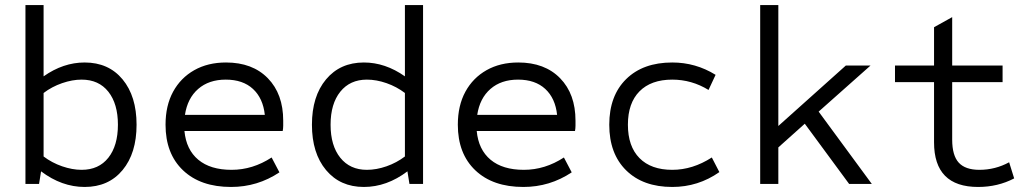

<svg xmlns="http://www.w3.org/2000/svg" viewBox="-20 -730 4100 762"><path d="M316 12Q225 12 143 -50L135 0H81V-710H153V-427Q231 -482 316 -482Q411 -482 466.5 -415Q522 -348 522 -235Q522 -122 466.5 -55Q411 12 316 12ZM304 -56Q372 -56 410 -104Q448 -152 448 -235Q448 -318 410 -366Q372 -414 304 -414Q267 -414 226.5 -400Q186 -386 153 -361V-109Q186 -84 226.5 -70Q267 -56 304 -56Z M897 12Q776 12 706.5 -54Q637 -120 637 -235Q637 -311 667 -366Q697 -421 751 -451.5Q805 -482 877 -482Q982 -482 1043 -419.5Q1104 -357 1104 -251Q1104 -241 1104 -231Q1104 -221 1102 -210H712Q719 -136 767 -96Q815 -56 899 -56Q983 -56 1058 -105L1089 -46Q1002 12 897 12ZM714 -274H1031Q1024 -340 984 -377Q944 -414 876 -414Q809 -414 766.5 -377Q724 -340 714 -274Z M1424 12Q1330 12 1274 -55Q1218 -122 1218 -235Q1218 -348 1274 -415Q1330 -482 1424 -482Q1509 -482 1587 -427V-710H1659V0H1605L1597 -50Q1515 12 1424 12ZM1436 -56Q1474 -56 1514 -70Q1554 -84 1587 -109V-361Q1554 -386 1514 -400Q1474 -414 1436 -414Q1369 -414 1330.5 -366Q1292 -318 1292 -235Q1292 -152 1330.5 -104Q1369 -56 1436 -56Z M2057 12Q1936 12 1866.5 -54Q1797 -120 1797 -235Q1797 -311 1827 -366Q1857 -421 1911 -451.5Q1965 -482 2037 -482Q2142 -482 2203 -419.5Q2264 -357 2264 -251Q2264 -241 2264 -231Q2264 -221 2262 -210H1872Q1879 -136 1927 -96Q1975 -56 2059 -56Q2143 -56 2218 -105L2249 -46Q2162 12 2057 12ZM1874 -274H2191Q2184 -340 2144 -377Q2104 -414 2036 -414Q1969 -414 1926.5 -377Q1884 -340 1874 -274Z M2648 12Q2532 12 2465 -54Q2398 -120 2398 -235Q2398 -350 2465 -416Q2532 -482 2648 -482Q2741 -482 2820 -433L2792 -373Q2725 -414 2648 -414Q2564 -414 2518 -367.5Q2472 -321 2472 -235Q2472 -149 2518 -102.5Q2564 -56 2648 -56Q2729 -56 2805 -105L2835 -47Q2751 12 2648 12Z M2997 0V-710H3069V-230L3337 -470H3435L3229 -287L3440 0H3350L3174 -239L3069 -145V0Z M3862 12Q3687 12 3687 -165V-404H3532V-470H3687V-622L3759 -662V-470H3959V-404H3759V-176Q3759 -113 3785 -84.5Q3811 -56 3867 -56Q3930 -56 3985 -86L4005 -22Q3940 12 3862 12Z"/></svg>

Font: Sometype Mono
Style: Regular
Weight: 400
Monospace: yes
Designer: Ryoichi Tsunekawa
Foundry: Dharma Type
Version: Version 1.000; ttfautohint (v1.8.3)